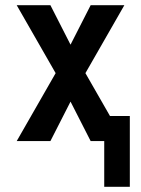

<svg xmlns="http://www.w3.org/2000/svg" viewBox="-20 -540 540 735"><path d="M379 175V0H327L250 -151L173 0H44L193 -260L44 -520H173L250 -369L327 -520H456L307 -260L401 -96H477V175Z"/></svg>

Font: Iosevka SS04
Style: Bold
Weight: 700
Monospace: yes
Designer: Belleve Invis
Foundry: Belleve Invis
Version: Version 19.0.0; ttfautohint (v1.8.4)